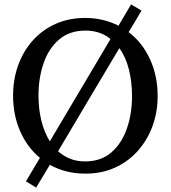

<svg xmlns="http://www.w3.org/2000/svg" viewBox="-20 -768 771 867"><path d="M691.9 -335Q691.9 -262.2 668.7 -198.7Q645.5 -135.3 602.5 -86.9Q559.6 -38.6 499.5 -11.2Q439.5 16.1 366.2 16.1Q275.9 16.1 205.1 -23.9Q189.5 2.4 174.1 27.8Q158.7 53.2 143.1 79.1L97.2 50.8L160.2 -55.2Q103 -102.5 71 -175.5Q39.1 -248.5 39.1 -335.9Q39.1 -409.2 61.8 -472.7Q84.5 -536.1 127.4 -584.5Q170.4 -632.8 230.5 -659.9Q290.5 -687 365.2 -687Q407.2 -687 445.1 -677.7Q482.9 -668.5 515.1 -651.9L571.8 -748L619.1 -720.2Q606.4 -698.2 591.6 -673.8Q576.7 -649.4 561 -623Q623.5 -575.2 657.7 -499.8Q691.9 -424.3 691.9 -335ZM576.2 -334Q576.2 -398.4 562 -454.6Q547.9 -510.7 519 -550.8Q459 -449.7 387.7 -330.1Q316.4 -210.4 242.2 -85Q266.1 -63.5 296.4 -51.3Q326.7 -39.1 363.8 -39.1Q436 -39.1 482.9 -79.8Q529.8 -120.6 553 -187.7Q576.2 -254.9 576.2 -334ZM479 -591.8Q432.6 -629.9 366.2 -629.9Q293.9 -629.9 246.8 -589.6Q199.7 -549.3 176.8 -482.4Q153.8 -415.5 153.8 -335.9Q153.8 -276.9 166.7 -223.6Q179.7 -170.4 205.1 -129.9Z"/></svg>

Font: Abyssinica SIL
Style: Regular
Weight: 400
Designer: Victor Gaultney and Lorna Evans
Foundry: SIL International
Version: Version 2.100